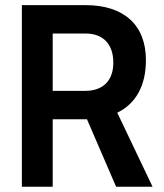

<svg xmlns="http://www.w3.org/2000/svg" viewBox="-20 -713 626 733"><path d="M63.5 0H181.2V-257.8H306.6C308.6 -257.8 310.5 -257.8 312 -257.8L423.3 0H562.5L427.7 -282.7C498.5 -316.9 537.1 -386.2 537.1 -483.4C537.1 -617.2 453.6 -693.4 306.6 -693.4H63.5ZM181.2 -366.2V-585H306.6C373.5 -585 412.6 -544.9 412.6 -473.6C412.6 -405.8 373.5 -366.2 306.6 -366.2Z"/></svg>

Font: Cascadia Code NF SemiBold
Style: Regular
Weight: 600
Monospace: yes
Designer: Aaron Bell
Foundry: Saja Typeworks
Version: Version 2404.023